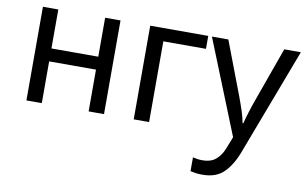

<svg xmlns="http://www.w3.org/2000/svg" viewBox="-79 -689 1718 1082"><g transform="rotate(10 780.5 -148.0)"><path d="M85 0V-536H173V-313H441V-536H529V0H441V-239H173V0Z M699 0V-536H1031V-462H787V0Z M1135 240Q1112 240 1094.5 237.5Q1077 235 1065 232V153Q1078 156 1091.5 158Q1105 160 1121 160Q1167 160 1195.5 136.5Q1224 113 1240 73L1268 2L1052 -536H1146L1262 -231Q1277 -191 1289 -154.5Q1301 -118 1307 -85H1311Q1317 -110 1329.5 -150.5Q1342 -191 1357 -232L1466 -536H1561L1330 74Q1302 150 1257.5 195Q1213 240 1135 240Z"/></g></svg>

Font: Noto Sans Historical
Style: Regular
Weight: 400
Designer: Monotype Design Team
Foundry: Monotype Imaging Inc.
Version: Version 2.013; ttfautohint (v1.8.4.7-5d5b)